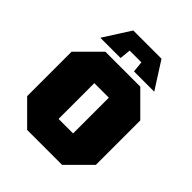

<svg xmlns="http://www.w3.org/2000/svg" viewBox="-207 -854 972 972"><g transform="rotate(45 279.0 -368.0)"><path d="M33 -121V-439L154 -560H404L525 -439V-121L404 0H154ZM227 -152H331V-408H227ZM231 -592H86L178 -736H380L472 -592H327L321 -651H237Z"/></g></svg>

Font: Tektur SemiCondensed ExtraBold
Style: Regular
Weight: 800
Width: 4
Designer: Adam Jagosz
Foundry: Adam Jagosz
Version: Version 1.005;gftools[0.9.30]